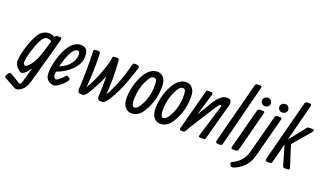

<svg xmlns="http://www.w3.org/2000/svg" viewBox="-156 -1331 3536 2093"><g transform="rotate(20 1612.5 -284.5)"><path d="M225.1 -505.9Q258.3 -505.9 289.1 -486.8Q294.9 -506.8 310.1 -506.8L344.2 -507.8Q369.1 -508.8 364.3 -481.9Q341.3 -390.1 217.3 49.8Q191.4 143.1 138.2 171.9Q110.4 189 94.7 189.9Q79.1 190.9 47.4 172.9L-54.7 115.2Q-78.6 103 -63 79.1L-47.9 58.1Q-31.7 40 -14.6 49.8L96.2 118.2Q119.1 127.9 129.4 90.8L177.2 -84Q155.3 -46.9 128.2 -22Q101.1 2.9 84 2.9H82Q74.2 2.9 57.1 -8.5Q40 -20 24.2 -39.6Q8.3 -59.1 1.7 -81.1Q-4.9 -103 4.2 -163.1Q13.2 -223.1 49.6 -324.5Q85.9 -425.8 125.5 -465.8Q165 -505.9 225.1 -505.9ZM272.9 -432.1Q223.1 -460 189.7 -436Q156.2 -412.1 122.8 -321.5Q89.4 -231 79.8 -179.9Q70.3 -128.9 71.8 -110.8Q73.2 -92.8 89.6 -84.5Q106 -76.2 144.5 -120.1Q183.1 -164.1 210.2 -234.1Q237.3 -304.2 270 -422.9Z M434.1 -138.2Q420.4 -64.9 461.4 -57.1Q498 -70.8 552.2 -131.8Q561.5 -140.1 572.3 -133.8L591.3 -122.1Q604.5 -111.8 600.1 -100.1Q581.1 -64 529.8 -23.4Q478.5 17.1 447.3 11.2Q376.5 -6.8 364.3 -63Q350.1 -138.2 389.2 -269.5Q428.2 -400.9 498 -467.8Q522.5 -490.2 558.8 -501.2Q595.2 -512.2 635.7 -495.1Q676.3 -478 675.8 -397.5Q675.3 -316.9 605.2 -245.4Q535.2 -173.8 434.1 -138.2ZM446.3 -203.1Q493.2 -223.1 526.6 -250Q560.1 -276.9 581.8 -315.4Q603.5 -354 603.5 -394.5Q603.5 -435.1 580.1 -435.1Q534.2 -435.1 499.8 -360.1Q465.3 -285.2 446.3 -203.1Z M804.2 -92.8Q859.4 -181.2 906.2 -308.1Q953.1 -435.1 956.5 -488.8Q958.5 -507.8 980.5 -507.8H1012.2Q1031.2 -507.8 1034.2 -484.9Q1049.3 -267.1 1034.2 -94.2Q1125.5 -244.1 1188.5 -493.2Q1193.4 -514.2 1216.3 -512.2L1244.1 -509.8Q1255.4 -508.8 1261.7 -502Q1268.1 -495.1 1265.1 -484.9Q1186.5 -216.8 1083.5 -57.1Q1046.4 1 1020.5 0L990.2 -2Q959.5 -3.9 962.4 -50.8Q968.3 -172.9 966.3 -279.8Q929.2 -182.1 853.5 -57.1Q818.4 1 792.5 0L761.2 -2Q730.5 -3.9 733.4 -50.8Q746.1 -286.1 737.3 -485.8Q735.4 -507.8 761.2 -507.8H791.5Q813.5 -507.8 814.5 -484.9Q821.3 -280.8 804.2 -92.8Z M1254.4 -145Q1258.8 -278.8 1321.3 -398.4Q1383.8 -518.1 1480.5 -516.1Q1530.8 -513.2 1558.6 -465.8Q1579.6 -433.1 1575.7 -355Q1571.8 -207 1494.6 -81.1Q1441.4 11.2 1351.6 7.8Q1319.8 6.8 1292.5 -20Q1251.5 -59.1 1254.4 -145ZM1424.8 -105Q1492.7 -211.9 1496.6 -344.2Q1497.6 -402.8 1490.5 -422.9Q1483.4 -442.9 1460.9 -443.4Q1438.5 -443.8 1419.9 -422.4Q1401.4 -400.9 1383.8 -362.8Q1339.4 -273.9 1335.4 -154.8Q1333.5 -64.9 1366.7 -62Q1395.5 -61 1424.8 -105Z M1589.4 -145Q1593.8 -278.8 1656.2 -398.4Q1718.8 -518.1 1815.4 -516.1Q1865.7 -513.2 1893.6 -465.8Q1914.6 -433.1 1910.6 -355Q1906.7 -207 1829.6 -81.1Q1776.4 11.2 1686.5 7.8Q1654.8 6.8 1627.4 -20Q1586.4 -59.1 1589.4 -145ZM1759.8 -105Q1827.6 -211.9 1831.5 -344.2Q1832.5 -402.8 1825.4 -422.9Q1818.4 -442.9 1795.9 -443.4Q1773.4 -443.8 1754.9 -422.4Q1736.3 -400.9 1718.8 -362.8Q1674.3 -273.9 1670.4 -154.8Q1668.5 -64.9 1701.7 -62Q1730.5 -61 1759.8 -105Z M2041.5 -227.1 2145.5 -398.9Q2178.7 -453.1 2213.6 -480.5Q2248.5 -507.8 2273.4 -507.8H2294.4Q2310.5 -507.8 2319.6 -502.4Q2328.6 -497.1 2334.2 -478Q2339.8 -459 2328.6 -421.9L2216.8 -14.2Q2213.9 0 2200.7 0H2148.4Q2133.8 0 2140.6 -23.9L2245.6 -367.2Q2253.4 -394 2253.4 -402.6Q2253.4 -411.1 2246.6 -411.1Q2239.7 -411.1 2230.2 -402.1Q2220.7 -393.1 2204.6 -369.1Q2185.5 -341.8 2158.7 -298.3Q2131.8 -254.9 2090.8 -190.9Q2013.7 -73.2 1981.4 -14.2Q1973.6 0 1957.5 0H1929.7Q1923.8 0 1919.7 -8.1Q1915.5 -16.1 1918.5 -25.9L2039.6 -481.9Q2044.4 -507.8 2059.6 -507.8H2100.6Q2124.5 -507.8 2116.7 -479Z M2594.7 -735.8 2412.6 -22Q2406.7 0 2382.3 0H2365.7Q2328.6 0 2336.4 -32.2L2519.5 -736.8Q2525.4 -758.8 2549.3 -758.8H2572.3Q2600.6 -758.8 2594.7 -735.8Z M2699.7 -660.2H2709Q2725.6 -660.2 2739.7 -645Q2753.9 -629.9 2753.9 -610.4Q2753.9 -590.8 2739.3 -576.9Q2724.6 -563 2702.6 -563H2694.8Q2677.7 -563 2664.3 -577.4Q2650.9 -591.8 2650.9 -611.3Q2650.9 -630.9 2664.8 -645.5Q2678.7 -660.2 2699.7 -660.2ZM2717.8 -486.8 2596.7 -22Q2590.8 0 2566.9 0H2537.6Q2509.8 0 2515.6 -22.9L2637.7 -487.8Q2642.6 -507.8 2665.5 -507.8H2698.7Q2711.9 -507.8 2716.3 -503.4Q2720.7 -499 2717.8 -486.8Z M2868.2 -507.8H2898.9Q2923.3 -507.8 2918 -486.8L2795.9 -22Q2772 66.9 2715.1 117.4Q2658.2 168 2606 183.1Q2585 189 2575.2 174.8L2566.9 163.1Q2560.1 154.8 2562 144.3Q2564 133.8 2575.2 129.9Q2619.1 112.8 2662.1 69.3Q2705.1 25.9 2723.1 -41L2841.3 -487.8Q2846.2 -507.8 2868.2 -507.8ZM2901.4 -660.2H2910.2Q2927.2 -660.2 2941.2 -645Q2955.1 -629.9 2955.1 -610.4Q2955.1 -590.8 2940.7 -576.9Q2926.3 -563 2904.3 -563H2896Q2878.9 -563 2865.5 -577.4Q2852.1 -591.8 2852.1 -611.3Q2852.1 -630.9 2866 -645.5Q2879.9 -660.2 2901.4 -660.2Z M3170.9 -735.8 3061.5 -307.1 3212.9 -497.1Q3220.7 -507.8 3239.7 -507.8H3276.9Q3292.5 -507.8 3293.5 -496.8Q3294.4 -485.8 3282.7 -473.1L3110.8 -271L3188.5 -26.9Q3197.8 0 3167.5 0H3140.6Q3125.5 0 3120.1 -3.9Q3114.7 -7.8 3110.8 -22L3045.9 -245.1L2988.8 -22Q2982.9 0 2958.5 0H2941.9Q2904.8 0 2912.6 -32.2L3095.7 -736.8Q3101.6 -758.8 3125.5 -758.8H3148.4Q3176.8 -758.8 3170.9 -735.8Z"/></g></svg>

Font: Allan
Style: Regular
Weight: 400
Designer: Anton Koovit
Foundry: Anton Koovit
Version: Version 1.002